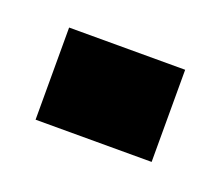

<svg xmlns="http://www.w3.org/2000/svg" viewBox="-39 -155 240 206"><g transform="rotate(20 81.5 -52.5)"><path d="M13 -105.2H145.5V0H13Z"/></g></svg>

Font: Anybody UltraCondensed Thin
Style: Regular
Weight: 100
Width: 1
Designer: Tyler Finck
Foundry: Etcetera Type Company
Version: Version 1.110